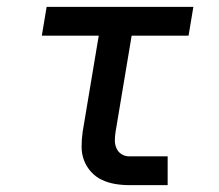

<svg xmlns="http://www.w3.org/2000/svg" viewBox="-20 -540 640 560"><path d="M357 0Q336 0 315.5 -3.5Q295 -7 277 -15.5Q259 -24 245.5 -39Q232 -54 225 -72.5Q218 -91 218 -112Q218 -133 221 -155L268 -436H102L116 -520H544L530 -436H364L317 -155Q315 -142 315 -130Q315 -118 320 -107Q325 -96 335 -90Q345 -84 357 -84H469V0Z"/></svg>

Font: Iosevka Etoile Medium
Style: Italic
Weight: 500
Italic angle: -9°
Designer: Belleve Invis
Foundry: Belleve Invis
Version: Version 22.1.2; ttfautohint (v1.8.4)